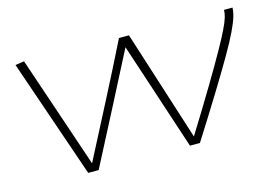

<svg xmlns="http://www.w3.org/2000/svg" viewBox="-77 -688 1173 835"><g transform="rotate(-15 509.5 -270.5)"><path d="M730 0H685L525 -486Q464 -367 400.5 -244Q337 -121 274 0H227L43 -535L83 -541L254 -36Q318 -160 381.5 -282.5Q445 -405 508 -532H553L712 -34Q784 -150 832 -230.5Q880 -311 909.5 -363.5Q939 -416 954.5 -448Q970 -480 975.5 -499Q981 -518 981 -532H1019Q1019 -515 1012 -491.5Q1005 -468 987.5 -431Q970 -394 937 -337Q904 -280 853.5 -197.5Q803 -115 730 0Z"/></g></svg>

Font: Georama ExtraExtended ExtraLight
Style: Italic
Weight: 200
Width: 8
Italic angle: -9°
Designer: Jean-Baptiste Levee
Foundry: Production Type
Version: Version 1.000